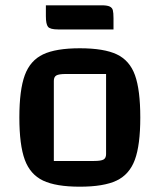

<svg xmlns="http://www.w3.org/2000/svg" viewBox="-20 -693 602 724"><path d="M53 -250Q53 -354 73.5 -409.5Q94 -465 142.5 -488Q191 -511 281 -511Q372 -511 420.5 -488Q469 -465 489 -409.5Q509 -354 509 -250Q509 -146 488.5 -90.5Q468 -35 419.5 -12Q371 11 281 11Q191 11 142.5 -12Q94 -35 73.5 -90.5Q53 -146 53 -250ZM334 -86Q361 -86 370.5 -91.5Q380 -97 380 -112V-414H229Q202 -414 192.5 -408.5Q183 -403 183 -388V-86ZM153 -632V-673H363Q384 -673 393.5 -668.5Q403 -664 405.5 -654.5Q408 -645 408 -624V-582H199Q169 -582 161 -592Q153 -602 153 -632Z"/></svg>

Font: Changa Medium
Style: Regular
Weight: 500
Designer: Eduardo Rodriguez Tunni
Foundry: Eduardo Rodriguez Tunni
Version: Version 2.002; ttfautohint (v1.5) -l 8 -r 50 -G 150 -x 14 -H